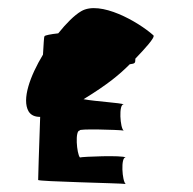

<svg xmlns="http://www.w3.org/2000/svg" viewBox="-20 -706 480 478"><path d="M51 -429C57 -419 67 -415 80 -415C77 -335 75 -261 75 -258C74 -254 280 -250 293 -248C284 -254 280 -316 293 -314C285 -320 185 -316 179 -314C171 -323 166 -383 179 -381C170 -386 275 -383 288 -381C279 -386 275 -448 288 -446C282 -450 221 -453 188 -459C250 -497 278 -521 303 -546C316 -548 317 -548 317 -560C339 -583 367 -613 362 -618C324 -652 229 -706 182 -678C165 -668 145 -648 125 -623C106 -621 92 -618 91 -616C89 -614 89 -597 87 -570C55 -517 34 -459 51 -429Z"/></svg>

Font: Ampere
Style: SCUltCnd
Weight: 400
Version: Version 1